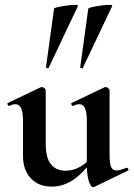

<svg xmlns="http://www.w3.org/2000/svg" viewBox="-20 -751 546 785"><path d="M74 -113V-260Q74 -325 43 -325Q32 -325 18 -318H17Q13 -318 11 -323.5Q9 -329 12 -330L146 -394L151 -395Q156 -395 161.5 -390.5Q167 -386 167 -382V-161Q167 -53 250 -53Q278 -53 307.5 -69Q337 -85 354 -111L360 -99Q324 -47 282 -17.5Q240 12 192 12Q137 12 105.5 -22.5Q74 -57 74 -113ZM456 -54Q470 -54 497 -65H499Q502 -65 504.5 -60Q507 -55 504 -54L366 13Q364 14 361 14Q350 14 342.5 -12Q335 -38 335 -82V-260Q335 -325 304 -325Q293 -325 278 -318H277Q274 -318 272 -323.5Q270 -329 273 -330L407 -394Q409 -395 412 -395Q417 -395 422.5 -390.5Q428 -386 428 -382V-116Q428 -82 434.5 -68Q441 -54 456 -54ZM175 -472Q172 -472 169.5 -473.5Q167 -475 168 -476L201 -716Q203 -720 234 -725.5Q265 -731 286 -731Q300 -731 299 -727L179 -474Q179 -472 175 -472ZM315 -472Q312 -472 309.5 -473.5Q307 -475 308 -476L341 -716Q343 -720 374 -725.5Q405 -731 426 -731Q440 -731 439 -727L319 -474Q319 -472 315 -472Z"/></svg>

Font: Cormorant Garamond
Style: Bold
Weight: 700
Designer: Christian Thalmann (Catharsis Fonts)
Foundry: Catharsis Fonts
Version: Version 4.000